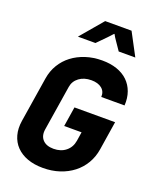

<svg xmlns="http://www.w3.org/2000/svg" viewBox="-173 -1054 945 1163"><g transform="rotate(20 300.0 -472.5)"><path d="M303 -400H565L536 -215Q528 -164 503.5 -122.5Q479 -81 441 -51.5Q403 -22 354 -6Q305 10 248 10Q191 10 147.5 -6Q104 -22 75.5 -51.5Q47 -81 35.5 -122.5Q24 -164 32 -215L78 -505Q86 -555 110.5 -595.5Q135 -636 172.5 -664.5Q210 -693 259 -709Q308 -725 365 -725Q418 -725 460 -710.5Q502 -696 530.5 -668.5Q559 -641 573 -602Q587 -563 584 -515H434Q436 -550 411.5 -570Q387 -590 344 -590Q297 -590 265.5 -566.5Q234 -543 228 -505L182 -215Q175 -172 198.5 -146.5Q222 -121 269 -121Q316 -121 347.5 -146.5Q379 -172 386 -215L395 -273H283ZM299 -955H469L546 -810H439L400 -867Q393 -877 389 -883.5Q385 -890 383 -894Q380 -898 379 -901H377Q375 -899 371 -895Q368 -891 362 -885Q356 -879 346 -868L289 -810H176Z"/></g></svg>

Font: JetBrains Mono ExtraBold
Style: Italic
Weight: 800
Designer: Philipp Nurullin, Konstantin Bulenkov
Foundry: JetBrains
Version: Version 1.000; ttfautohint (v1.8.3)